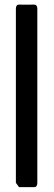

<svg xmlns="http://www.w3.org/2000/svg" viewBox="-20 -810 229 821"><path d="M139.6 -772V-28.3Q139.6 -9.8 126 -9.8H93.8H61.5L47.9 -28.3V-772Q47.9 -790.5 61.5 -790.3Q75.2 -790 93.8 -790Q112.3 -790 126 -790.3Q139.6 -790.5 139.6 -772Z"/></svg>

Font: Tonyukuk
Style: Regular
Weight: 400
Designer: facebook.com/biligbitig
Foundry: facebook.com/biligbitig
Version: Version 1.0